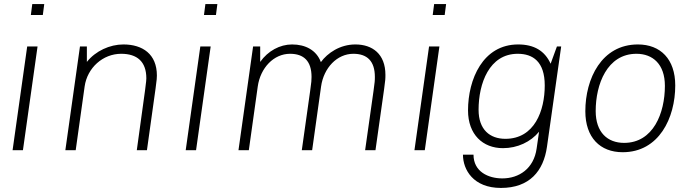

<svg xmlns="http://www.w3.org/2000/svg" viewBox="-20 -740 3439 946"><path d="M139 -720 132 -666H191L198 -720ZM42 0H93L165 -511H114Z M654 0H704C752 -343 753 -345 753 -368C753 -473 683 -521 588 -521C521 -521 451 -489 408 -435V-511H374L302 0H353L397 -314C410 -406 487 -475 577 -475C655 -475 701 -437 701 -354C701 -342 700 -328 654 0Z M992 -720 985 -666H1044L1051 -720ZM895 0H946L1018 -511H967Z M1731 -521C1655 -521 1594 -479 1561 -434C1539 -493 1485 -521 1419 -521C1359 -521 1300 -489 1262 -435V-511H1227L1155 0H1206L1250 -314C1263 -406 1329 -475 1409 -475C1477 -475 1515 -439 1515 -361C1515 -329 1513 -331 1467 0H1518L1562 -314C1575 -406 1641 -475 1721 -475C1789 -475 1827 -439 1827 -361C1827 -325 1825 -331 1779 0H1830C1878 -344 1879 -334 1879 -371C1879 -474 1815 -521 1731 -521Z M2119 -720 2112 -666H2171L2178 -720ZM2022 0H2073L2145 -511H2094Z M2313 22H2261C2261 96 2312 186 2448 186C2589 186 2658 103 2675 -17L2745 -511H2724L2693 -426C2664 -490 2611 -521 2533 -521C2359 -521 2286 -349 2286 -196C2286 -77 2359 -10 2458 -10C2530 -10 2595 -41 2636 -91L2624 -8C2610 91 2537 139 2455 139C2386 139 2313 106 2313 22ZM2470 -56C2394 -56 2338 -101 2338 -199C2338 -328 2390 -475 2531 -475C2605 -475 2664 -437 2664 -319C2664 -195 2614 -56 2470 -56Z M3048 10C3227 10 3307 -159 3307 -319C3307 -449 3234 -521 3123 -521C2944 -521 2864 -352 2864 -192C2864 -62 2937 10 3048 10ZM3055 -36C2974 -36 2915 -87 2915 -193C2915 -324 2971 -475 3116 -475C3196 -475 3256 -424 3256 -317C3256 -183 3199 -36 3055 -36Z"/></svg>

Font: Chivo Light
Style: Italic
Weight: 300
Italic angle: -8°
Designer: Hector Gatti
Foundry: Omnibus-Type
Version: Version 1.003;PS 001.003;hotconv 1.0.70;makeotf.lib2.5.58329